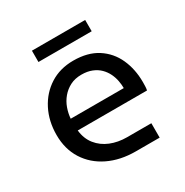

<svg xmlns="http://www.w3.org/2000/svg" viewBox="-154 -787 879 912"><g transform="rotate(-30 285.0 -330.5)"><path d="M332 0Q248 0 183 -31.5Q118 -63 81.5 -120.5Q45 -178 45 -255Q45 -331 76 -391.5Q107 -452 162 -487Q217 -522 290 -522Q369 -522 421.5 -488Q474 -454 500 -396.5Q526 -339 526 -268Q526 -257 525.5 -245Q525 -233 523 -224H143Q148 -177 174 -144.5Q200 -112 240.5 -95.5Q281 -79 330 -79H463V0ZM142 -289H433Q433 -308 429 -329.5Q425 -351 415 -371.5Q405 -392 388.5 -408.5Q372 -425 347.5 -435Q323 -445 290 -445Q255 -445 228.5 -431.5Q202 -418 183 -395.5Q164 -373 154 -345Q144 -317 142 -289ZM144 -599V-661H436V-599Z"/></g></svg>

Font: MuseoModerno Thin
Style: Regular
Weight: 400
Version: Version 1.003